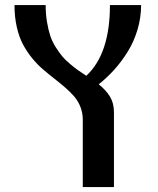

<svg xmlns="http://www.w3.org/2000/svg" viewBox="-20 -550 634 770"><path d="M312 200.2V-69.8Q312 -97.2 302.7 -120.8Q293.5 -144.5 277.6 -163.1Q261.7 -181.6 241.2 -199.2Q220.7 -216.8 198 -234.6Q175.3 -252.4 152.3 -272Q129.4 -291.5 108.9 -316.7Q88.4 -341.8 72.5 -371.3Q56.6 -400.9 47.4 -441.4Q38.1 -481.9 38.1 -529.8H163.1Q163.1 -493.7 168.5 -461.9Q173.8 -430.2 181.6 -406.5Q189.5 -382.8 203.6 -360.6Q217.8 -338.4 229.7 -324Q241.7 -309.6 261 -293.5Q280.3 -277.3 292.7 -268.6Q305.2 -259.8 326.2 -246.1Q420.9 -334 420.9 -529.8H545.9Q545.9 -479.5 531.5 -431.2Q517.1 -382.8 492.2 -342.8Q467.3 -302.7 438.5 -270.8Q409.7 -238.8 376 -211.9Q405.3 -188.5 421.1 -162.4Q437 -136.2 437 -100.1V200.2Z"/></svg>

Font: Pfennig
Style: Bold
Weight: 700
Version: Version 20120410 ; ttfautohint (v0.8)